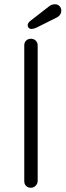

<svg xmlns="http://www.w3.org/2000/svg" viewBox="-20 -882 308 902"><path d="M125 0Q111 0 102.5 -8.5Q94 -17 94 -31V-669Q94 -683 103 -691.5Q112 -700 126 -700Q139 -700 148 -691Q157 -682 157 -669V-31Q156 -18 147 -9Q138 0 125 0ZM110 -764Q110 -772 120 -782L209 -851Q222 -862 238 -862Q251 -862 259.5 -853.5Q268 -845 268 -832Q268 -812 249 -801L151 -752Q137 -746 129 -746Q120 -746 115 -751Q110 -756 110 -764Z"/></svg>

Font: Quicksand
Style: Regular
Weight: 400
Designer: Andrew Paglinawan
Foundry: Andrew Paglinawan
Version: Version 3.000